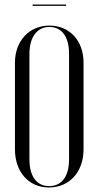

<svg xmlns="http://www.w3.org/2000/svg" viewBox="-20 -820 436 848"><path d="M272 -800H124V-794H272ZM46 -160C46 -61 107 8 196 8C287 8 349 -61 349 -160V-543C349 -640 288 -707 198 -707C109 -707 46 -639 46 -543ZM110 -582C110 -656 144 -701 198 -701C253 -701 285 -658 285 -582V-117C285 -41 253 2 197 2C142 2 110 -41 110 -117Z"/></svg>

Font: Moniqa Display
Style: Regular
Weight: 400
Designer: Rajesh Rajput
Foundry: Rajesh Rajput
Version: Version 1.000